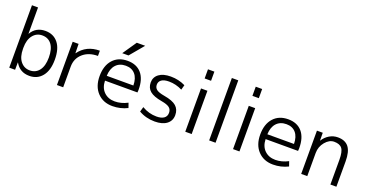

<svg xmlns="http://www.w3.org/2000/svg" viewBox="-34 -1457 4148 2168"><g transform="rotate(20 2040.5 -373.5)"><path d="M323 10Q208 10 153 -88H151L150 0H80V-750H153V-435H155Q210 -530 323 -530Q421 -530 477 -460.5Q533 -391 533 -260Q533 -131 476 -60.5Q419 10 323 10ZM461 -260Q461 -362 420.5 -416Q380 -470 307 -470Q239 -470 196 -416Q153 -362 153 -267V-253Q153 -156 196 -103Q239 -50 307 -50Q378 -50 419.5 -104.5Q461 -159 461 -260Z M653 -520H724L726 -409H728Q816 -530 976 -530V-467Q865 -467 796.5 -406Q728 -345 728 -248V0H653Z M1298 -590H1223L1337 -757H1438ZM1146 -232Q1148 -147 1198 -98Q1248 -49 1328 -49Q1405 -49 1481 -89L1501 -32Q1417 10 1321 10Q1209 10 1140 -63Q1071 -136 1071 -260Q1071 -386 1135.5 -458Q1200 -530 1311 -530Q1419 -530 1478.5 -461.5Q1538 -393 1538 -265Q1538 -252 1536 -232ZM1146 -290H1466Q1465 -377 1424 -424Q1383 -471 1311 -471Q1236 -471 1192.5 -423.5Q1149 -376 1146 -290Z M1830 -530Q1925 -530 2006 -490L1990 -431Q1913 -470 1830 -470Q1772 -470 1741.5 -449Q1711 -428 1711 -390Q1711 -354 1737.5 -333Q1764 -312 1834 -300Q1936 -283 1980.5 -244Q2025 -205 2025 -137Q2025 -69 1973.5 -29.5Q1922 10 1830 10Q1723 10 1638 -40L1655 -99Q1737 -50 1830 -50Q1888 -50 1919 -72.5Q1950 -95 1950 -137Q1950 -177 1922.5 -199Q1895 -221 1826 -233Q1727 -250 1682.5 -287.5Q1638 -325 1638 -390Q1638 -454 1688.5 -492Q1739 -530 1830 -530Z M2195 -640V-750H2272V-640ZM2195 0V-520H2272V0Z M2482 0V-750H2559V0Z M2769 -640V-750H2846V-640ZM2769 0V-520H2846V0Z M3076 -232Q3078 -147 3128 -98Q3178 -49 3258 -49Q3335 -49 3411 -89L3431 -32Q3347 10 3251 10Q3139 10 3070 -63Q3001 -136 3001 -260Q3001 -386 3065.5 -458Q3130 -530 3241 -530Q3349 -530 3408.5 -461.5Q3468 -393 3468 -265Q3468 -252 3466 -232ZM3076 -290H3396Q3395 -377 3354 -424Q3313 -471 3241 -471Q3166 -471 3122.5 -423.5Q3079 -376 3076 -290Z M3588 -520H3658L3659 -427H3661Q3691 -475 3737.5 -502.5Q3784 -530 3838 -530Q3926 -530 3968.5 -475.5Q4011 -421 4011 -303V0H3939V-297Q3939 -394 3911 -431.5Q3883 -469 3815 -469Q3757 -469 3709 -411.5Q3661 -354 3661 -278V0H3588Z"/></g></svg>

Font: Mplus 1p
Style: Regular
Weight: 400
Version: Version 1.061